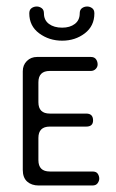

<svg xmlns="http://www.w3.org/2000/svg" viewBox="-20 -570 355 590"><path d="M99 0Q77 0 63.5 -12Q50 -24 50 -48V-351Q50 -370 62.5 -382.5Q75 -395 94 -395H259Q270 -395 275 -388Q280 -381 280 -372Q280 -364 274 -358Q268 -352 259 -352H133Q98 -352 98 -317V-256Q98 -221 133 -221H245Q266 -221 266 -200Q266 -181 245 -181H133Q98 -181 98 -146V-78Q98 -43 133 -43H264Q276 -43 280.5 -36Q285 -29 285 -21Q285 -14 280 -7Q275 0 264 0ZM171 -445Q131 -445 100.5 -467.5Q70 -490 70 -529Q70 -540 77 -545Q84 -550 93 -550Q101 -550 108 -545Q115 -540 115 -529Q115 -508 130.5 -496.5Q146 -485 171 -485Q195 -485 210 -496.5Q225 -508 225 -529Q225 -540 232 -545Q239 -550 248 -550Q256 -550 263 -545Q270 -540 270 -529Q270 -490 240.5 -467.5Q211 -445 171 -445Z"/></svg>

Font: Dongle Light
Style: Regular
Weight: 300
Designer: Yanghee Ryu
Foundry: Yanghee Ryu
Version: Version 2.000